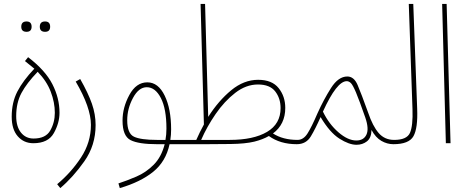

<svg xmlns="http://www.w3.org/2000/svg" viewBox="-20 -734 2404 984"><path d="M142 -597Q142 -624 116 -624Q89 -624 89 -597Q89 -571 116 -571Q142 -571 142 -597ZM237 -597Q237 -624 211 -624Q184 -624 184 -597Q184 -571 211 -571Q237 -571 237 -597ZM151 0Q227 0 256 -52Q285 -104 285 -156Q285 -231 248.5 -302.5Q212 -374 124 -441L108 -421L156 -382Q98 -321 69 -265Q40 -209 40 -136Q40 -71 71 -35.5Q102 0 151 0ZM152 -24Q112 -24 87.5 -54.5Q63 -85 63 -139Q63 -207 90 -257.5Q117 -308 173 -366Q219 -319 240 -264Q261 -209 261 -156Q261 -106 237.5 -65Q214 -24 152 -24Z M470 -93Q470 -148 451 -202.5Q432 -257 391 -329L368 -316Q446 -183 446 -94Q446 -4 395 73.5Q344 151 273 210L289 230Q354 175 412 93Q470 11 470 -93Z M784 -17Q701 -17 666.5 -33.5Q632 -50 632 -118Q632 -177 661.5 -232Q691 -287 732 -287Q776 -287 804.5 -231.5Q833 -176 833 -75Q833 -44 828 -17ZM925 5Q945 5 945 -6Q945 -17 929 -17H853Q857 -43 857 -71Q857 -176 824 -244Q791 -312 735 -312Q678 -312 643 -247.5Q608 -183 608 -116Q608 -37 649 -16Q690 5 785 5H824Q807 71 767.5 110.5Q728 150 679 171Q630 192 587 206L594 230Q700 199 765 146.5Q830 94 849 5Z M1302 -301Q1363 -301 1390.5 -265.5Q1418 -230 1418 -180Q1418 -99 1348.5 -58Q1279 -17 1157 -17H1011Q1040 -84 1085 -149.5Q1130 -215 1185.5 -258Q1241 -301 1302 -301ZM1283 -8Q1327 -19 1358 -37Q1416 5 1501 5Q1521 5 1521 -6Q1521 -17 1505 -17Q1430 -17 1379 -50Q1442 -97 1442 -181Q1442 -240 1408 -282.5Q1374 -325 1303 -325Q1230 -325 1165 -271.5Q1100 -218 1047 -135L1031 -714H1008L1025 -96Q1004 -58 986 -17H929L925 5H1036Q1088 5 1162.5 4Q1237 3 1283 -8Z M1757 -318Q1768 -318 1778 -308.5Q1788 -299 1804.5 -260Q1821 -221 1852 -132Q1872 -74 1858 -44Q1844 -14 1806 -14Q1763 -14 1714.5 -56Q1666 -98 1635 -162Q1706 -318 1757 -318ZM1996 5Q2016 5 2016 -6Q2016 -17 2000 -17Q1951 -17 1920.5 -52.5Q1890 -88 1867 -156Q1831 -256 1812.5 -299Q1794 -342 1760 -342Q1714 -342 1676.5 -283Q1639 -224 1607 -153Q1577 -83 1556 -50Q1535 -17 1505 -17L1501 5Q1549 5 1573 -35Q1597 -75 1623 -134Q1670 -55 1719.5 -23.5Q1769 8 1807 8Q1838 8 1860.5 -9.5Q1883 -27 1884 -68Q1905 -29 1934.5 -12Q1964 5 1996 5Z M2118 -177 2098 -714H2075L2094 -175Q2097 -89 2081 -53Q2065 -17 2000 -17L1996 5Q2076 5 2099 -36Q2122 -77 2118 -177Z M2289 0 2269 -714H2246L2265 0Z"/></svg>

Font: Noto Sans Arabic Condensed Thin
Style: Regular
Weight: 250
Width: 3
Designer: Nadine Chahine
Foundry: Monotype Imaging Inc.
Version: 1.001